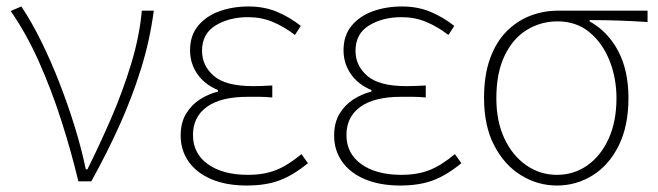

<svg xmlns="http://www.w3.org/2000/svg" viewBox="-20 -560 2033 593"><path d="M222 0Q199 -96 168.5 -190.5Q138 -285 99.5 -371Q61 -457 13 -526L46 -540Q78 -492 108 -431Q138 -370 164 -303Q190 -236 211 -168Q232 -100 245 -37H250Q287 -111 323 -194Q359 -277 385 -362.5Q411 -448 418 -527H455Q443 -436 416 -349Q389 -262 350.5 -176Q312 -90 262 0Z M742 13Q679 13 633 -6.5Q587 -26 562.5 -61Q538 -96 538 -141Q538 -181 554.5 -208.5Q571 -236 597.5 -253Q624 -270 653 -277V-282Q612 -299 589.5 -331.5Q567 -364 567 -405Q567 -450 591.5 -480Q616 -510 657 -525Q698 -540 748 -540Q796 -540 835.5 -523.5Q875 -507 909 -480L891 -452Q857 -478 822 -492.5Q787 -507 746 -507Q688 -507 646 -481.5Q604 -456 604 -403Q604 -357 640.5 -325.5Q677 -294 761 -294Q776 -294 788.5 -294.5Q801 -295 821 -296V-259Q798 -261 781 -261Q764 -261 745 -261Q662 -261 619 -230Q576 -199 576 -143Q576 -86 622 -53Q668 -20 746 -20Q795 -20 832 -34.5Q869 -49 911 -84L931 -56Q886 -19 843.5 -3Q801 13 742 13Z M1216 13Q1153 13 1107 -6.5Q1061 -26 1036.5 -61Q1012 -96 1012 -141Q1012 -181 1028.5 -208.5Q1045 -236 1071.5 -253Q1098 -270 1127 -277V-282Q1086 -299 1063.5 -331.5Q1041 -364 1041 -405Q1041 -450 1065.5 -480Q1090 -510 1131 -525Q1172 -540 1222 -540Q1270 -540 1309.5 -523.5Q1349 -507 1383 -480L1365 -452Q1331 -478 1296 -492.5Q1261 -507 1220 -507Q1162 -507 1120 -481.5Q1078 -456 1078 -403Q1078 -357 1114.5 -325.5Q1151 -294 1235 -294Q1250 -294 1262.5 -294.5Q1275 -295 1295 -296V-259Q1272 -261 1255 -261Q1238 -261 1219 -261Q1136 -261 1093 -230Q1050 -199 1050 -143Q1050 -86 1096 -53Q1142 -20 1220 -20Q1269 -20 1306 -34.5Q1343 -49 1385 -84L1405 -56Q1360 -19 1317.5 -3Q1275 13 1216 13Z M1700 13Q1641 13 1589.5 -18.5Q1538 -50 1506.5 -110.5Q1475 -171 1475 -257Q1475 -328 1493.5 -379Q1512 -430 1544 -462.5Q1576 -495 1617 -511Q1658 -527 1703 -527H1980V-492Q1934 -495 1890.5 -496.5Q1847 -498 1801 -498V-494Q1857 -463 1889 -403Q1921 -343 1921 -257Q1921 -171 1891 -110.5Q1861 -50 1810.5 -18.5Q1760 13 1700 13ZM1700 -20Q1753 -20 1794.5 -49.5Q1836 -79 1860 -132Q1884 -185 1884 -257Q1884 -319 1862.5 -373Q1841 -427 1800.5 -460.5Q1760 -494 1702 -494Q1650 -494 1607 -467.5Q1564 -441 1538.5 -388Q1513 -335 1513 -257Q1513 -185 1538 -132Q1563 -79 1605.5 -49.5Q1648 -20 1700 -20Z"/></svg>

Font: Noto Sans HK Thin
Style: Regular
Weight: 100
Designer: Ryoko NISHIZUKA 西塚涼子 (kana, bopomofo & ideographs); Paul D. Hunt (Latin, Greek & Cyrillic); Sandoll Communications 산돌커뮤니
Foundry: Adobe
Version: Version 2.004-H2;hotconv 1.0.118;makeotfexe 2.5.65603